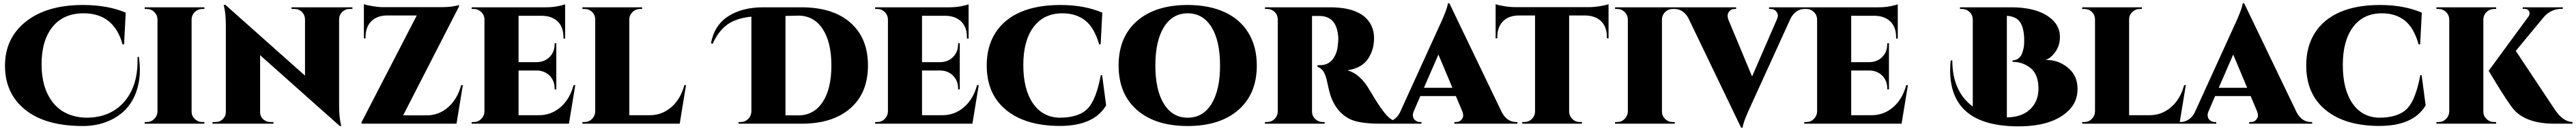

<svg xmlns="http://www.w3.org/2000/svg" viewBox="-20 -744 15488 788"><path d="M815 -402Q821 -362 821 -317Q821 -272 809 -224Q771 -73 628 -14Q560 14 478 14Q253 14 131.5 -84Q10 -182 10 -348.5Q10 -515 136 -614.5Q262 -714 478 -714Q628 -714 736 -668L726 -477H717Q665 -664 483 -664Q362 -664 296 -582.5Q230 -501 230 -357Q230 -213 299 -126.5Q368 -40 498 -36Q641 -36 724 -128.5Q807 -221 807 -378Q807 -390 807 -402Z M863 -10Q889 -10 907.5 -28.5Q926 -47 927 -73V-628Q926 -654 907.5 -672Q889 -690 863 -690H850V-700H1209V-690H1196Q1170 -690 1151.5 -672Q1133 -654 1132 -628V-73Q1132 -47 1151 -28.5Q1170 -10 1196 -10H1209V0H850V-10Z M2081 -690Q2056 -690 2038 -672.5Q2020 -655 2019 -630V-114Q2019 -40 2029 0L2032 14H2023L1544 -412V-71Q1544 -35 1575 -18Q1589 -10 1605 -10H1624V0H1258V-10H1277Q1302 -10 1320 -27.5Q1338 -45 1338 -71V-590Q1338 -660 1328 -701L1325 -715H1335L1814 -289V-629Q1813 -655 1795 -672.5Q1777 -690 1752 -690H1733V-700H2099V-690Z M2168 -719Q2183 -713 2220.5 -707Q2258 -701 2273.5 -701Q2289 -701 2289 -701H2634Q2676 -701 2705 -706Q2734 -711 2740 -714V-705L2404 -50H2545Q2618 -50 2674 -98.5Q2730 -147 2753 -232H2763L2725 0H2154V-9L2486 -651H2306Q2246 -650 2212 -615.5Q2178 -581 2178 -521V-513H2168Z M2829 -10Q2855 -10 2873.5 -28.5Q2892 -47 2893 -73V-627Q2892 -659 2866 -678Q2850 -690 2829 -690H2816V-700H3259Q3302 -700 3335.5 -707Q3369 -714 3378 -718V-512H3368V-520Q3368 -600 3310 -632Q3282 -648 3243 -649H3098V-370H3207Q3255 -371 3285 -401.5Q3315 -432 3315 -480V-484H3325V-206H3315V-211Q3315 -258 3285 -288.5Q3255 -319 3208 -320H3098V-51H3221Q3294 -51 3350 -99Q3406 -147 3429 -232H3439L3401 0H2816V-10Z M3495 -10Q3521 -10 3539.5 -28.5Q3558 -47 3559 -73V-627Q3558 -664 3527 -682Q3512 -690 3495 -690H3482V-700H3841V-690H3828Q3802 -690 3783 -671.5Q3764 -653 3764 -627V-51H3887Q3960 -51 4016 -99Q4072 -147 4095 -232H4105L4067 0H3482V-10Z M4800 0H4421V-10H4434Q4460 -10 4478.5 -28.5Q4497 -47 4498 -73V-644Q4393 -633 4339 -585Q4293 -544 4265 -480L4255 -484Q4275 -592 4358.5 -646Q4442 -700 4568 -700H4800Q4988 -700 5093.5 -607.5Q5199 -515 5199 -350Q5199 -185 5093 -92.5Q4987 0 4800 0ZM4703 -50H4780Q4780 -50 4780 -50Q4873 -50 4926 -129.5Q4979 -209 4979 -350Q4979 -491 4926 -570.5Q4873 -650 4780 -650L4703 -648Z M5255 -10Q5281 -10 5299.5 -28.5Q5318 -47 5319 -73V-627Q5318 -659 5292 -678Q5276 -690 5255 -690H5242V-700H5685Q5728 -700 5761.5 -707Q5795 -714 5804 -718V-512H5794V-520Q5794 -600 5736 -632Q5708 -648 5669 -649H5524V-370H5633Q5681 -371 5711 -401.5Q5741 -432 5741 -480V-484H5751V-206H5741V-211Q5741 -258 5711 -288.5Q5681 -319 5634 -320H5524V-51H5647Q5720 -51 5776 -99Q5832 -147 5855 -232H5865L5827 0H5242V-10Z M5913 -351Q5913 -464 5965 -546Q6017 -628 6115.5 -671Q6214 -714 6357 -714Q6500 -714 6608 -668L6598 -477H6589Q6560 -578 6505 -621Q6450 -664 6368 -664Q6257 -664 6195 -582Q6133 -500 6133 -353.5Q6133 -207 6190.5 -123Q6248 -39 6350 -36Q6468 -36 6521 -92Q6571 -144 6599 -292H6607L6631 -110Q6557 14 6351.5 13.5Q6146 13 6029.5 -82.5Q5913 -178 5913 -351Z M7121 -714Q7250 -714 7343.5 -671Q7437 -628 7487 -545.5Q7537 -463 7537 -350Q7537 -179 7426 -82.5Q7315 14 7121 14Q6927 14 6816.5 -82.5Q6706 -179 6706 -350Q6706 -521 6816.5 -617.5Q6927 -714 7121 -714ZM6978.5 -119Q7030 -36 7121.5 -36Q7213 -36 7264.5 -119Q7316 -202 7316 -350Q7316 -498 7264.5 -581Q7213 -664 7121.5 -664Q7030 -664 6978.5 -581Q6927 -498 6927 -350Q6927 -202 6978.5 -119Z M8226 -590Q8242 -555 8242 -517.5Q8242 -480 8234 -451.5Q8226 -423 8209 -395Q8172 -335 8082 -321Q8121 -310 8152 -282Q8185 -254 8214 -204Q8289 -76 8329 -39Q8359 -11 8405 -10V0H8280Q8150 0 8094 -29Q8014 -70 7980 -170Q7971 -199 7964.5 -231Q7958 -263 7953.5 -277.5Q7949 -292 7943 -304.5Q7937 -317 7930 -324Q7918 -336 7902 -342V-352H7918Q7976 -352 8005 -405Q8020 -433 8023.5 -465.5Q8027 -498 8027 -506Q8027 -514 8027 -516Q8020 -648 7913 -648H7869V-73Q7869 -47 7888 -28.5Q7907 -10 7933 -10H7945V0H7586V-10H7599Q7625 -10 7643.5 -28Q7662 -46 7663 -72V-627Q7662 -664 7631 -682Q7616 -690 7599 -690H7586V-700H7977Q8173 -700 8226 -590Z M9096 -10H9104V0H8725V-10H8734Q8756 -10 8767 -23.5Q8778 -37 8778 -48.5Q8778 -60 8773 -73L8734 -166H8520L8480 -73Q8475 -60 8475 -52Q8475 -44 8478.5 -34.5Q8482 -25 8493.5 -17.5Q8505 -10 8518 -10H8527V0H8304V-10H8313Q8336 -10 8358.5 -23.5Q8381 -37 8396 -64L8629 -575Q8682 -687 8686 -724H8695L9012 -65Q9044 -10 9096 -10ZM8542 -216H8713L8629 -416Z M9415 -651V-72Q9416 -46 9434.5 -28Q9453 -10 9479 -10H9492V0H9133V-10H9146Q9172 -10 9190.5 -28Q9209 -46 9210 -71V-651H9111Q9051 -650 9017 -615.5Q8983 -581 8983 -521V-514L8973 -513V-719Q8987 -713 9023.5 -707Q9060 -701 9091 -701H9534Q9565 -701 9601 -707Q9637 -713 9652 -719V-513L9642 -514V-521Q9642 -602 9582 -635Q9553 -650 9513 -651Z M9704 -10Q9730 -10 9748.5 -28.5Q9767 -47 9768 -73V-628Q9767 -654 9748.5 -672Q9730 -690 9704 -690H9691V-700H10050V-690H10037Q10011 -690 9992.5 -672Q9974 -654 9973 -628V-73Q9973 -47 9992 -28.5Q10011 -10 10037 -10H10050V0H9691V-10Z M10840 -690H10831Q10779 -690 10748 -636L10515 -125Q10462 -13 10458 24H10449L10132 -635Q10101 -690 10048 -690H10040V-700H10419V-690H10410Q10389 -690 10378.5 -676.5Q10368 -663 10368 -651Q10368 -639 10372 -627L10515 -284L10664 -627Q10670 -640 10670 -651.5Q10670 -663 10659 -676.5Q10648 -690 10626 -690H10617V-700H10840Z M10842 -10Q10868 -10 10886.5 -28.5Q10905 -47 10906 -73V-627Q10905 -659 10879 -678Q10863 -690 10842 -690H10829V-700H11272Q11315 -700 11348.5 -707Q11382 -714 11391 -718V-512H11381V-520Q11381 -600 11323 -632Q11295 -648 11256 -649H11111V-370H11220Q11268 -371 11298 -401.5Q11328 -432 11328 -480V-484H11338V-206H11328V-211Q11328 -258 11298 -288.5Q11268 -319 11221 -320H11111V-51H11234Q11307 -51 11363 -99Q11419 -147 11442 -232H11452L11414 0H10829V-10Z M12117 16Q11706 16 11706 -321Q11706 -350 11709 -380L11719 -381Q11719 -195 11842 -103V-628Q11841 -655 11822 -672.5Q11803 -690 11778 -690H11765V-700H12073Q12243 -700 12323 -623Q12366 -581 12366 -522Q12366 -457 12323 -413Q12304 -392 12280 -383Q12285 -383 12290 -383Q12358 -383 12415 -336Q12472 -289 12472 -209Q12472 -129 12415 -76Q12318 16 12117 16ZM12151 -486V-516Q12148 -581 12125 -613Q12102 -645 12047 -649V-38Q12137 -39 12187 -86.5Q12237 -134 12237 -211Q12237 -296 12190 -334Q12143 -372 12081 -372V-381Q12102 -381 12116.5 -392.5Q12131 -404 12138 -421Q12151 -458 12151 -486Z M12513 -10Q12539 -10 12557.5 -28.5Q12576 -47 12577 -73V-627Q12576 -664 12545 -682Q12530 -690 12513 -690H12500V-700H12859V-690H12846Q12820 -690 12801 -671.5Q12782 -653 12782 -627V-51H12905Q12978 -51 13034 -99Q13090 -147 13113 -232H13123L13085 0H12500V-10Z M13875 -10H13883V0H13504V-10H13513Q13535 -10 13546 -23.5Q13557 -37 13557 -48.5Q13557 -60 13552 -73L13513 -166H13299L13259 -73Q13254 -60 13254 -52Q13254 -44 13257.5 -34.5Q13261 -25 13272.5 -17.5Q13284 -10 13297 -10H13306V0H13083V-10H13092Q13115 -10 13137.5 -23.5Q13160 -37 13175 -64L13408 -575Q13461 -687 13465 -724H13474L13791 -65Q13823 -10 13875 -10ZM13321 -216H13492L13408 -416Z M13847 -351Q13847 -464 13899 -546Q13951 -628 14049.5 -671Q14148 -714 14291 -714Q14434 -714 14542 -668L14532 -477H14523Q14494 -578 14439 -621Q14384 -664 14302 -664Q14191 -664 14129 -582Q14067 -500 14067 -353.5Q14067 -207 14124.5 -123Q14182 -39 14284 -36Q14402 -36 14455 -92Q14505 -144 14533 -292H14541L14565 -110Q14491 14 14285.5 13.5Q14080 13 13963.5 -82.5Q13847 -178 13847 -351Z M14643 -10Q14669 -10 14687.5 -28.5Q14706 -47 14707 -73V-628Q14706 -654 14687.5 -672Q14669 -690 14643 -690H14630V-700H14989V-690H14976Q14950 -690 14931.5 -672Q14913 -654 14912 -628V-73Q14912 -47 14931 -28.5Q14950 -10 14976 -10H14989V0H14630V-10ZM15448 0H15340Q15156 0 15083 -100Q15053 -140 14998.5 -228.5Q14944 -317 14944 -318L15183 -644Q15190 -654 15190 -662Q15190 -670 15187 -676Q15180 -691 15159 -691H15149V-700H15390V-691H15386Q15319 -691 15276 -642L15107 -438L15341 -86Q15390 -12 15448 -10Z"/></svg>

Font: Cinzel Decorative Black
Style: Regular
Weight: 900
Designer: Natanael Gama
Version: Version 1.002;PS 001.002;hotconv 1.0.56;makeotf.lib2.0.21325